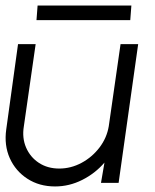

<svg xmlns="http://www.w3.org/2000/svg" viewBox="-25 -659 558 692"><path d="M-2.5 -192.5 40 -500H103.5L61 -204Q54 -162 69 -127.2Q84 -92.5 115.2 -72Q146.5 -51.5 188.5 -51.5Q230.5 -51.5 268.8 -72Q307 -92.5 333.5 -127.2Q360 -162 367 -204L409.5 -500H473L402.5 0H339L351.5 -73Q318 -34 271.2 -10.5Q224.5 13 173.5 13Q116.5 13 73.8 -14.8Q31 -42.5 10.2 -89Q-10.5 -135.5 -2.5 -192.5ZM110.5 -639H448.5L444.5 -586.5H106.5Z"/></svg>

Font: Urbanist Light
Style: Italic
Weight: 300
Italic angle: -8°
Designer: Corey Hu
Foundry: Corey Hu
Version: Version 1.330; ttfautohint (v1.8.4.7-5d5b)